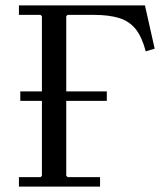

<svg xmlns="http://www.w3.org/2000/svg" viewBox="-20 -690 620 710"><path d="M50 0V-35H130L135 -40V-630L130 -635H50V-670H516L552 -510L519 -500Q505 -553 482 -582Q459 -611 421.5 -623Q384 -635 326 -635H230L225 -630V-40L230 -35H350V0ZM55 -317V-352H375V-317Z"/></svg>

Font: Brygada 1918
Style: Regular
Weight: 400
Designer: Mateusz Machalski | Borys Kosmynka | Przemek Hoffer
Foundry: NIEPODLEGLA 2018
Version: Version 3.006